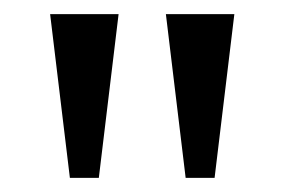

<svg xmlns="http://www.w3.org/2000/svg" viewBox="-20 -734 403 272"><path d="M79 -482 51 -714H148L120 -482ZM243 -482 215 -714H312L284 -482Z"/></svg>

Font: Noto Serif Ethiopic Condensed
Style: Regular
Weight: 400
Width: 3
Designer: Monotype Design Team
Foundry: Monotype Imaging Inc.
Version: Version 2.102; ttfautohint (v1.8.4.7-5d5b)